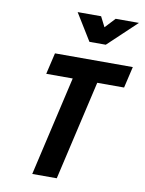

<svg xmlns="http://www.w3.org/2000/svg" viewBox="-99 -996 802 1064"><g transform="rotate(10 302.0 -463.5)"><path d="M250 -927H382L411 -870L464 -927H595L435 -776H343ZM287 -560H138L166 -680H604L576 -560H425L296 0H158Z"/></g></svg>

Font: Cairo
Style: Bold Italic
Weight: 700
Italic angle: -13°
Designer: Mohamed Gaber, Accademia di Belle Arti di Urbino and others
Foundry: Kief Type Foundry, Accademia di Belle Arti di Urbino and others
Version: Version 3.011